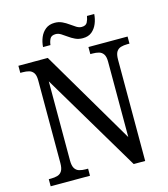

<svg xmlns="http://www.w3.org/2000/svg" viewBox="-129 -999 963 1099"><g transform="rotate(-15 353.0 -449.0)"><path d="M34 0V-42H47Q69 -42 86 -47Q103 -52 112.5 -67.5Q122 -83 122 -114V-604Q122 -634 112 -648.5Q102 -663 85.5 -667.5Q69 -672 48 -672H34V-714H208L536 -157V-604Q536 -634 526 -648.5Q516 -663 499.5 -667.5Q483 -672 463 -672H449V-714H681V-672H668Q647 -672 630 -667Q613 -662 603.5 -647Q594 -632 594 -600V0H526L179 -583V-114Q179 -83 188.5 -67.5Q198 -52 215 -47Q232 -42 253 -42H267V0ZM432 -771Q407 -771 387 -780.5Q367 -790 350 -802.5Q333 -815 317.5 -824.5Q302 -834 287 -834Q261 -834 252.5 -817.5Q244 -801 242 -781H198Q200 -811 211 -837.5Q222 -864 243.5 -881Q265 -898 298 -898Q322 -898 342 -888.5Q362 -879 379 -866.5Q396 -854 411.5 -844.5Q427 -835 442 -835Q467 -835 475.5 -851.5Q484 -868 487 -888H530Q528 -858 517 -831.5Q506 -805 485.5 -788Q465 -771 432 -771Z"/></g></svg>

Font: Noto Serif Khmer SemiCondensed
Style: Regular
Weight: 400
Width: 4
Designer: Danh Hong and the Monotype Design Team
Foundry: Monotype Imaging Inc.
Version: Version 2.004